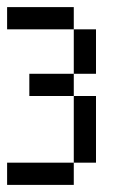

<svg xmlns="http://www.w3.org/2000/svg" viewBox="-20 -520 352 540"><path d="M0 -437.5V-500H62.5V-437.5ZM62.5 -437.5V-500H125V-437.5ZM125 -437.5V-500H187.5V-437.5ZM187.5 -375V-437.5H250V-375ZM187.5 -312.5V-375H250V-312.5ZM125 -250V-312.5H187.5V-250ZM62.5 -250V-312.5H125V-250ZM187.5 -187.5V-250H250V-187.5ZM187.5 -125V-187.5H250V-125ZM187.5 -62.5V-125H250V-62.5ZM125 0V-62.5H187.5V0ZM62.5 0V-62.5H125V0ZM0 0V-62.5H62.5V0Z"/></svg>

Font: AprilSans
Style: Regular
Weight: 400
Designer: typesprite
Version: Version 1.001;PS 001.001;hotconv 1.0.88;makeotf.lib2.5.64775